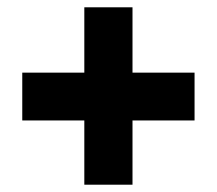

<svg xmlns="http://www.w3.org/2000/svg" viewBox="-20 -617 594 526"><path d="M343 -418V-597H211V-418H41V-287H211V-111H343V-287H513V-418Z"/></svg>

Font: Noto Sans Khmer SemiCondensed Black
Style: Regular
Weight: 900
Width: 4
Designer: Danh Hong and the Monotype Design Team
Foundry: Monotype Imaging Inc.
Version: Version 2.004